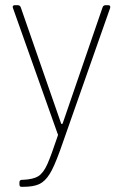

<svg xmlns="http://www.w3.org/2000/svg" viewBox="-20 -521 475 741"><path d="M55 190V183Q55 173 65 173H69Q109 171 128 159Q148 146 163 112Q178 78 203 3Q205 -2 203 -3L30 -490L29 -494Q29 -501 38 -501H48Q57 -501 60 -493L216 -44Q217 -42 219 -42.5Q221 -43 222 -45L376 -493Q379 -501 388 -501H397Q408 -501 405 -490L212 59Q188 125 172 150Q154 179 131.5 189.5Q109 200 69 200H62Q55 200 55 190Z"/></svg>

Font: Barlow GEO Thin
Style: Regular
Weight: 100
Designer: Jeremy Tribby
Foundry: Tribby Type
Version: Version 1.408